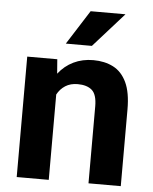

<svg xmlns="http://www.w3.org/2000/svg" viewBox="-53 -795 668 839"><g transform="rotate(5 280.5 -375.0)"><path d="M282.2 -427.7Q250.5 -427.7 228 -413.3Q205.6 -398.9 192.4 -374.5V0H51.8V-528.3H183.6L188.5 -465.3Q215.8 -500.5 254.6 -519.3Q293.5 -538.1 341.3 -538.1Q391.1 -538.1 428.7 -518.8Q466.3 -499.5 487.3 -455.3Q508.3 -411.1 508.3 -336.9V0H366.7V-337.4Q366.7 -389.6 344.7 -408.7Q322.8 -427.7 282.2 -427.7ZM214.8 -599.6 310.5 -750H463.4L329.1 -599.6Z"/></g></svg>

Font: Vazirmatn UI
Style: Bold
Weight: 700
Designer: Saber Rastikerdar
Foundry: Saber Rastikerdar
Version: Version 33.003